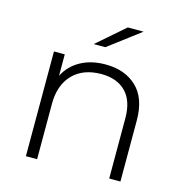

<svg xmlns="http://www.w3.org/2000/svg" viewBox="-107 -826 888 926"><g transform="rotate(15 337.0 -363.5)"><path d="M362 -527Q458 -527 517 -471.5Q576 -416 576 -305V0H520V-300Q520 -388 476 -432.5Q432 -477 354 -477Q263 -477 211.5 -423.5Q160 -370 160 -277V0H104V-523H158V-416Q185 -469 237.5 -498Q290 -527 362 -527ZM280 -607 418 -727H497L338 -607Z"/></g></svg>

Font: Montserrat-Alt1 Light
Style: Regular
Weight: 300
Designer: Differentunic
Foundry: Differentunic
Version: Version 7.222